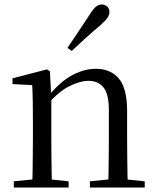

<svg xmlns="http://www.w3.org/2000/svg" viewBox="-20 -838 701 858"><path d="M41.7 0V-27.8L150.4 -38.6H182.8L286.7 -27.8V0ZM123.9 0Q125.1 -24.4 125.6 -65.3Q126.1 -106.3 126.6 -150.7Q127.1 -195.1 127.1 -228.5V-289.4Q127.1 -340.8 126.5 -380.8Q125.9 -420.7 123.9 -457.5L35.8 -462.4V-487.9L189.9 -528L202.9 -519.8L209.3 -403.1V-401.7V-228.5Q209.3 -195.1 209.8 -150.7Q210.3 -106.3 210.8 -65.3Q211.3 -24.4 212.3 0ZM381.8 0V-27.8L489.3 -38.6H522.3L626.8 -27.8V0ZM463.5 0Q464.5 -24.4 465 -64.8Q465.5 -105.3 466 -149.7Q466.5 -194.1 466.5 -228.5V-344.3Q466.5 -418.1 442.4 -447.5Q418.3 -476.9 374.6 -476.9Q340.9 -476.9 293.8 -454.8Q246.6 -432.7 192.2 -372.4L183.7 -406H193.8Q248.4 -472.9 302.1 -501.7Q355.9 -530.6 408.5 -530.6Q474 -530.6 511 -487.1Q548 -443.5 548 -342.4V-228.5Q548 -194.1 548.5 -149.7Q549 -105.3 549.6 -64.8Q550.2 -24.4 551.2 0ZM281.6 -624Q306.3 -660.9 330.8 -697.4Q355.3 -734 380.8 -772.8Q396.1 -797.6 408.2 -807.7Q420.4 -817.9 435.1 -817.9Q448 -817.9 458.5 -809.1Q469 -800.3 469 -783.8Q469 -771.1 459.1 -756.9Q449.2 -742.7 426.1 -723.1Q393.3 -695.8 362.3 -667.5Q331.3 -639.2 300.2 -610.1Z"/></svg>

Font: Noto Serif TC
Style: Regular
Weight: 200
Designer: Ryoko NISHIZUKA 西塚涼子 (kana & ideographs); Frank Grießhammer (Latin, Greek & Cyrillic); Wenlong ZHANG 张文龙 (bopomofo); San
Foundry: Adobe
Version: Version 2.001;hotconv 1.1.0;makeotfexe 2.6.0